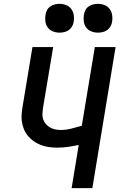

<svg xmlns="http://www.w3.org/2000/svg" viewBox="-20 -980 640 1000"><path d="M353 0 390 -225Q362 -219 334 -215Q306 -211 278 -211Q256 -211 234.5 -214Q213 -217 193.5 -224.5Q174 -232 157 -243.5Q140 -255 126.5 -271Q113 -287 105 -306Q97 -325 94 -346Q91 -367 93 -389Q95 -411 99 -433L149 -735H257L204 -418Q202 -403 201 -388Q200 -373 204.5 -359.5Q209 -346 218 -335Q227 -324 239 -317Q251 -310 265.5 -306.5Q280 -303 295 -303Q323 -303 351 -310Q379 -317 406 -325L474 -735H582L461 0ZM490 -810Q472 -810 455.5 -816.5Q439 -823 429 -836.5Q419 -850 416.5 -867.5Q414 -885 417 -903Q419 -916 425 -927.5Q431 -939 442 -946.5Q453 -954 465.5 -957Q478 -960 490 -960Q508 -960 524.5 -953.5Q541 -947 551 -933.5Q561 -920 564 -902.5Q567 -885 564 -867Q562 -854 555.5 -842.5Q549 -831 538.5 -823.5Q528 -816 515.5 -813Q503 -810 490 -810ZM290 -810Q272 -810 255.5 -816.5Q239 -823 229 -836.5Q219 -850 216.5 -867.5Q214 -885 217 -903Q219 -916 225 -927.5Q231 -939 242 -946.5Q253 -954 265.5 -957Q278 -960 290 -960Q308 -960 324.5 -953.5Q341 -947 351 -933.5Q361 -920 364 -902.5Q367 -885 364 -867Q362 -854 355.5 -842.5Q349 -831 338.5 -823.5Q328 -816 315.5 -813Q303 -810 290 -810Z"/></svg>

Font: Iosevka Curly SmBdEx
Style: Italic
Weight: 600
Width: 7
Italic angle: -9°
Monospace: yes
Designer: Belleve Invis
Foundry: Belleve Invis
Version: Version 11.1.0; ttfautohint (v1.8.3)